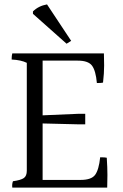

<svg xmlns="http://www.w3.org/2000/svg" viewBox="-20 -952 558 874"><path d="M304 -766 283 -753 130 -889V-900Q155 -925 194 -932ZM174 -133H347Q396 -133 413 -156Q430 -179 436 -236Q459 -236 466 -234Q469 -189 469 -155.5Q469 -122 468 -98H36Q34 -114 39 -127Q75 -132 88.5 -141.5Q102 -151 102 -175V-666Q76 -679 33 -681Q33 -700 36 -709H453Q454 -688 454 -653.5Q454 -619 449 -576Q443 -574 421 -574Q416 -630 399 -653Q382 -676 334 -676H174V-427L338 -434H368V-386H338L174 -390Z"/></svg>

Font: Halant
Style: Regular
Weight: 400
Designer: Hitesh Malaviya (Devanagari), Satya Rajpurohit (Latin)
Foundry: Indian Type Foundry
Version: Version 1.101;PS 1.0;hotconv 1.0.78;makeotf.lib2.5.61930; tt